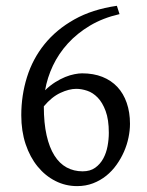

<svg xmlns="http://www.w3.org/2000/svg" viewBox="-20 -630 509 665"><path d="M244.1 -322.3Q219.2 -322.3 189.2 -308.3Q159.2 -294.4 131.8 -261.7Q131.8 -203.6 141.4 -161.4Q150.9 -119.1 168.5 -91.3Q186 -63.5 210.9 -50Q235.8 -36.6 266.1 -36.6Q292.5 -36.6 309.8 -49.1Q327.1 -61.5 337.6 -80.8Q348.1 -100.1 352.5 -123.8Q356.9 -147.5 356.9 -169.9Q356.9 -215.8 345.9 -245.4Q335 -274.9 318.4 -292Q301.8 -309.1 282 -315.7Q262.2 -322.3 244.1 -322.3ZM430.2 -201.2Q430.2 -178.2 425 -153.3Q419.9 -128.4 409.4 -104.5Q398.9 -80.6 383.5 -59.1Q368.2 -37.6 347.9 -21.2Q327.6 -4.9 302.2 4.9Q276.9 14.6 247.1 14.6Q207 14.6 171.9 -3.2Q136.7 -21 110.4 -53.2Q84 -85.4 68.8 -130.6Q53.7 -175.8 53.7 -231Q53.7 -299.8 73.5 -363Q93.3 -426.3 134.3 -477.1Q175.3 -527.8 237.5 -562.7Q299.8 -597.7 384.8 -609.9L394 -581.1Q336.4 -567.9 291.7 -541.3Q247.1 -514.6 215.1 -479.5Q183.1 -444.3 163.3 -402.6Q143.6 -360.8 136.2 -317.4Q153.3 -334 171.1 -345.2Q189 -356.4 205.8 -363.3Q222.7 -370.1 237.8 -373Q252.9 -376 264.2 -376Q303.7 -376 334.5 -363.8Q365.2 -351.6 386.5 -328.9Q407.7 -306.2 418.9 -273.7Q430.2 -241.2 430.2 -201.2Z"/></svg>

Font: Gentium Plus APac
Style: Regular
Weight: 400
Designer: J. Victor Gaultney, Annie Olsen, Iska Routamaa, Becca Hirsbrunner
Foundry: SIL International
Version: Version 5.000